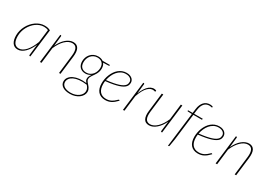

<svg xmlns="http://www.w3.org/2000/svg" viewBox="15 -1674 3956 2825"><g transform="rotate(30 1993.0 -261.0)"><path d="M406 -464Q389 -472 370.8 -475.5Q352.5 -479 332 -479Q297 -479 263.5 -467Q230 -455 200.2 -433.8Q170.5 -412.5 145.8 -383.2Q121 -354 102.8 -319.5Q84.5 -285 74.5 -246.2Q64.5 -207.5 64.5 -167.5Q64.5 -132 70.5 -104Q76.5 -76 89 -56.2Q101.5 -36.5 120.8 -26Q140 -15.5 167 -15.5Q198 -15.5 227.8 -32Q257.5 -48.5 284.8 -79Q312 -109.5 336.2 -152.5Q360.5 -195.5 380 -248.5ZM375 -198Q356 -153 332.2 -115.5Q308.5 -78 281.2 -51Q254 -24 223.8 -9Q193.5 6 161 6Q129 6 106 -6.5Q83 -19 68 -41.5Q53 -64 45.8 -95.2Q38.5 -126.5 38.5 -164.5Q38.5 -207 49.5 -248.2Q60.5 -289.5 80.2 -326.8Q100 -364 127.5 -395.5Q155 -427 187.8 -450Q220.5 -473 257.5 -486Q294.5 -499 334 -499Q362.5 -499 386.2 -493.8Q410 -488.5 433 -475.5L375 0H364Q358 0 356 -3.8Q354 -7.5 354 -11.5Z M600 -312Q620 -355.5 645.5 -390.5Q671 -425.5 699.8 -449.8Q728.5 -474 759.2 -487Q790 -500 821 -500Q853 -500 875.2 -487.5Q897.5 -475 910.2 -451.5Q923 -428 926.5 -393.8Q930 -359.5 925 -315.5L887.5 0H862.5L899.5 -315.5Q909 -393 889 -435.8Q869 -478.5 814 -478.5Q784.5 -478.5 754 -463.8Q723.5 -449 695 -421.5Q666.5 -394 641 -354.8Q615.5 -315.5 595.5 -267L564 0H538.5L598 -495H608Q613.5 -495 615.8 -491.5Q618 -488 618 -483.5Z M1204 -204.5Q1239 -204.5 1266.5 -218.8Q1294 -233 1313 -256.2Q1332 -279.5 1342 -309Q1352 -338.5 1352 -368.5Q1352 -397 1344 -418Q1336 -439 1321.5 -452.8Q1307 -466.5 1286.5 -473.5Q1266 -480.5 1241 -480.5Q1206 -480.5 1178.8 -467Q1151.5 -453.5 1132.8 -431Q1114 -408.5 1104.2 -379.5Q1094.5 -350.5 1094.5 -320Q1094.5 -262.5 1124.2 -233.5Q1154 -204.5 1204 -204.5ZM1341 33.5Q1341 18.5 1337.8 6Q1334.5 -6.5 1329 -17Q1323.5 -27.5 1316.5 -36.5Q1309.5 -45.5 1302 -54Q1227.5 -64 1172 -57.5Q1116.5 -51 1079.2 -32.8Q1042 -14.5 1023.5 12.2Q1005 39 1004.5 69.5Q1004.5 93 1015.5 111.2Q1026.5 129.5 1046 141.8Q1065.5 154 1092.8 160.5Q1120 167 1153 167Q1195.5 167 1230 155.5Q1264.5 144 1289 125.2Q1313.5 106.5 1327 82.5Q1340.5 58.5 1341 33.5ZM1453 -476 1452.5 -467Q1452 -464.5 1449.8 -462Q1447.5 -459.5 1441.5 -458.5L1348 -455.5Q1375 -422.5 1375 -369.5Q1374.5 -340 1367.2 -316.5Q1360 -293 1349.2 -273Q1338.5 -253 1326 -236.2Q1313.5 -219.5 1302.8 -203.5Q1292 -187.5 1285 -171.5Q1278 -155.5 1278 -137.5Q1277.5 -123.5 1284 -111.2Q1290.5 -99 1300.2 -87.2Q1310 -75.5 1321.5 -63.2Q1333 -51 1342.8 -36.8Q1352.5 -22.5 1358.8 -5.8Q1365 11 1365 32Q1364.5 62 1349 89.8Q1333.5 117.5 1305.2 139.2Q1277 161 1237.8 174Q1198.5 187 1151 187Q1113.5 187 1082 179.5Q1050.5 172 1028 157.2Q1005.5 142.5 992.8 121Q980 99.5 980 71.5Q980.5 32.5 1003.8 1.8Q1027 -29 1068 -48.5Q1109 -68 1164.5 -74.8Q1220 -81.5 1284.5 -72.5Q1273 -85.5 1265.2 -99.5Q1257.5 -113.5 1257.5 -132.5Q1257.5 -141.5 1259 -150.5Q1260.5 -159.5 1264.8 -169.5Q1269 -179.5 1276 -191.5Q1283 -203.5 1294 -218Q1273 -202.5 1249 -194.2Q1225 -186 1199.5 -186Q1171 -186 1147.2 -195Q1123.5 -204 1106.5 -221Q1089.5 -238 1080 -263Q1070.5 -288 1070.5 -320Q1070.5 -354 1082 -386.2Q1093.5 -418.5 1115.8 -443.8Q1138 -469 1170 -484.5Q1202 -500 1243 -500Q1293.5 -500 1326.5 -476Z M1725 -480Q1680.5 -480 1645 -461Q1609.5 -442 1582.8 -410.5Q1556 -379 1538.2 -338.5Q1520.5 -298 1512.5 -255Q1582 -262.5 1632.5 -272.2Q1683 -282 1718.2 -293.5Q1753.5 -305 1775 -318Q1796.5 -331 1808.5 -345Q1820.5 -359 1824.5 -374Q1828.5 -389 1828.5 -404.5Q1828.5 -416 1823.2 -429.2Q1818 -442.5 1805.8 -453.8Q1793.5 -465 1773.8 -472.5Q1754 -480 1725 -480ZM1837.5 -91.5Q1813.5 -66 1791 -47.5Q1768.5 -29 1745.5 -17Q1722.5 -5 1698.2 0.5Q1674 6 1646.5 6Q1606 6 1575 -7.2Q1544 -20.5 1523 -45Q1502 -69.5 1491.5 -104.8Q1481 -140 1481 -184Q1481 -221 1488.2 -258.8Q1495.5 -296.5 1509.8 -331.5Q1524 -366.5 1544.8 -397.2Q1565.5 -428 1592.8 -450.8Q1620 -473.5 1653.5 -486.8Q1687 -500 1726 -500Q1761.5 -500 1785.5 -490.2Q1809.5 -480.5 1824 -466Q1838.5 -451.5 1844.5 -435Q1850.5 -418.5 1850.5 -405.5Q1850.5 -385.5 1845.2 -367.5Q1840 -349.5 1826 -333.2Q1812 -317 1787.8 -302.8Q1763.5 -288.5 1725.8 -276.2Q1688 -264 1634.8 -253.8Q1581.5 -243.5 1509.5 -236Q1507.5 -223 1506.8 -210.2Q1506 -197.5 1506 -184.5Q1506 -145 1515 -113.8Q1524 -82.5 1542 -60.5Q1560 -38.5 1587.2 -26.8Q1614.5 -15 1650.5 -15Q1678 -15 1700.5 -21.2Q1723 -27.5 1741 -37Q1759 -46.5 1772.5 -57.8Q1786 -69 1796.2 -78.5Q1806.5 -88 1813.5 -94.2Q1820.5 -100.5 1825.5 -100.5Q1829.5 -100.5 1832.5 -97.5Z M2010.5 -315.5Q2031 -368.5 2055.8 -407.2Q2080.5 -446 2108.8 -468.5Q2137 -491 2167.8 -497Q2198.5 -503 2230.5 -490.5L2226 -467.5Q2191.5 -480.5 2160 -472.8Q2128.5 -465 2100.8 -438.8Q2073 -412.5 2049 -368.8Q2025 -325 2005.5 -266.5L1973.5 0H1948.5L2008 -495H2018Q2023.5 -495 2026 -491.5Q2028.5 -488 2028.5 -483.5Z M2673 -493 2613.5 0H2603Q2597 0 2594.5 -3.5Q2592 -7 2592 -11.5L2612 -183Q2592 -139.5 2566.5 -104.5Q2541 -69.5 2512.2 -45Q2483.5 -20.5 2452.5 -7.2Q2421.5 6 2391 6Q2327 6 2301.5 -42.5Q2276 -91 2287 -179L2324 -493H2349.5L2312 -179Q2307.5 -140 2310 -109.8Q2312.5 -79.5 2322.8 -58.5Q2333 -37.5 2351.5 -26.5Q2370 -15.5 2397.5 -15.5Q2427.5 -15.5 2457.8 -30.2Q2488 -45 2516.5 -72.5Q2545 -100 2570.2 -139Q2595.5 -178 2616 -226.5L2647.5 -493Z M2882 -455 2827.5 -7 2807.5 114Q2805 125.5 2794 125.5H2786L2857 -454.5L2787.5 -457.5Q2780 -458 2780 -465L2781 -474H2859L2868 -544.5Q2873 -586.5 2886.8 -617.8Q2900.5 -649 2920.5 -669.8Q2940.5 -690.5 2965.8 -700.5Q2991 -710.5 3020 -710.5Q3033 -710.5 3047 -708Q3061 -705.5 3071 -700L3068 -688Q3067 -684.5 3063.8 -684.5Q3060.5 -684.5 3054.5 -685.8Q3048.5 -687 3040 -688.8Q3031.5 -690.5 3020 -690.5Q2996.5 -690.5 2975.5 -682.5Q2954.5 -674.5 2937.8 -657Q2921 -639.5 2909.2 -611.8Q2897.5 -584 2892.5 -544L2883.5 -474H3031.5L3028 -455Z M3299.5 -480Q3255 -480 3219.5 -461Q3184 -442 3157.2 -410.5Q3130.5 -379 3112.8 -338.5Q3095 -298 3087 -255Q3156.5 -262.5 3207 -272.2Q3257.5 -282 3292.8 -293.5Q3328 -305 3349.5 -318Q3371 -331 3383 -345Q3395 -359 3399 -374Q3403 -389 3403 -404.5Q3403 -416 3397.8 -429.2Q3392.5 -442.5 3380.2 -453.8Q3368 -465 3348.2 -472.5Q3328.5 -480 3299.5 -480ZM3412 -91.5Q3388 -66 3365.5 -47.5Q3343 -29 3320 -17Q3297 -5 3272.8 0.5Q3248.5 6 3221 6Q3180.5 6 3149.5 -7.2Q3118.5 -20.5 3097.5 -45Q3076.5 -69.5 3066 -104.8Q3055.5 -140 3055.5 -184Q3055.5 -221 3062.8 -258.8Q3070 -296.5 3084.2 -331.5Q3098.5 -366.5 3119.2 -397.2Q3140 -428 3167.2 -450.8Q3194.5 -473.5 3228 -486.8Q3261.5 -500 3300.5 -500Q3336 -500 3360 -490.2Q3384 -480.5 3398.5 -466Q3413 -451.5 3419 -435Q3425 -418.5 3425 -405.5Q3425 -385.5 3419.8 -367.5Q3414.5 -349.5 3400.5 -333.2Q3386.5 -317 3362.2 -302.8Q3338 -288.5 3300.2 -276.2Q3262.5 -264 3209.2 -253.8Q3156 -243.5 3084 -236Q3082 -223 3081.2 -210.2Q3080.5 -197.5 3080.5 -184.5Q3080.5 -145 3089.5 -113.8Q3098.5 -82.5 3116.5 -60.5Q3134.5 -38.5 3161.8 -26.8Q3189 -15 3225 -15Q3252.5 -15 3275 -21.2Q3297.5 -27.5 3315.5 -37Q3333.5 -46.5 3347 -57.8Q3360.5 -69 3370.8 -78.5Q3381 -88 3388 -94.2Q3395 -100.5 3400 -100.5Q3404 -100.5 3407 -97.5Z M3584.5 -312Q3604.5 -355.5 3630 -390.5Q3655.5 -425.5 3684.2 -449.8Q3713 -474 3743.8 -487Q3774.5 -500 3805.5 -500Q3837.5 -500 3859.8 -487.5Q3882 -475 3894.8 -451.5Q3907.5 -428 3911 -393.8Q3914.5 -359.5 3909.5 -315.5L3872 0H3847L3884 -315.5Q3893.5 -393 3873.5 -435.8Q3853.5 -478.5 3798.5 -478.5Q3769 -478.5 3738.5 -463.8Q3708 -449 3679.5 -421.5Q3651 -394 3625.5 -354.8Q3600 -315.5 3580 -267L3548.5 0H3523L3582.5 -495H3592.5Q3598 -495 3600.2 -491.5Q3602.5 -488 3602.5 -483.5Z"/></g></svg>

Font: Lato ExtraLight
Style: Italic
Weight: 275
Italic angle: -7°
Designer: Lukasz Dziedzic with Adam Twardoch and Botio Nikoltchev
Foundry: tyPoland Lukasz Dziedzic
Version: Version 2.015; 2015-08-06; http://www.latofonts.com/